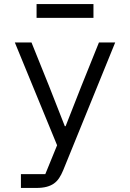

<svg xmlns="http://www.w3.org/2000/svg" viewBox="-20 -725 640 945"><path d="M160 -705H440V-637H160ZM467 -516H547L291 113Q282 135 271 151.5Q260 168 245 178.5Q230 189 209 194.5Q188 200 159 200H83V132H203L261 -10L53 -516H135L222 -300L299 -104H303L380 -300Z"/></svg>

Font: PlemolJP35 Console
Style: Regular
Weight: 400
Version: v2.0.3; ttfautohint (v1.8.4.7-5d5b-dirty) -l 6 -r 45 -G 200 